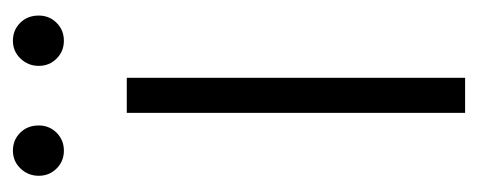

<svg xmlns="http://www.w3.org/2000/svg" viewBox="-236 -486 723 290"><g transform="rotate(-90 125.0 -341.5)"><path d="M99 -511H152V0H99ZM4 -644Q4 -660 15 -671.5Q26 -683 42 -683Q58 -683 69 -672Q80 -661 80 -644Q80 -628 69 -617Q58 -606 42 -606Q26 -606 15 -617Q4 -628 4 -644ZM170 -644Q170 -660 181 -671.5Q192 -683 208 -683Q224 -683 235 -672Q246 -661 246 -644Q246 -628 235 -617Q224 -606 208 -606Q192 -606 181 -617Q170 -628 170 -644Z"/></g></svg>

Font: Overpass ExtraLight
Style: Regular
Weight: 200
Designer: Delve Withrington, Thomas Jockin
Foundry: Delve Fonts
Version: Version 3.000;DELV;Overpass